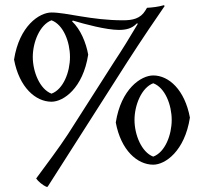

<svg xmlns="http://www.w3.org/2000/svg" viewBox="-20 -618 784 738"><path d="M34 -389C54 -282 117 -227 178 -227C224 -227 299 -279 319 -408C311 -453 290 -505 257 -536L260 -539C306 -525 389 -503 437 -503C464 -503 487 -508 506 -528L510 -527C480 -476 449 -426 416 -376L241 -102C208 -51 155 19 119 68C127 80 145 94 158 100H163L468 -378C526 -468 583 -552 613 -595L610 -598C590 -592 565 -589 545 -588L539 -578C520 -546 489 -540 453 -540C330 -540 237 -570 178 -570C131 -570 54 -518 34 -389ZM425 -147C445 -40 508 15 569 15C615 15 690 -37 710 -166C690 -273 629 -328 569 -328C522 -328 445 -276 425 -147ZM178 -258C133 -275 106 -342 106 -399C106 -456 133 -523 178 -540C224 -523 249 -456 249 -399C249 -342 224 -275 178 -258ZM569 -16C524 -33 497 -100 497 -157C497 -214 524 -281 569 -298C615 -281 640 -214 640 -157C640 -100 615 -33 569 -16Z"/></svg>

Font: Almendra
Style: Regular
Weight: 400
Designer: Ana Sanfelippo
Foundry: Ana Sanfelippo
Version: Version 1.003